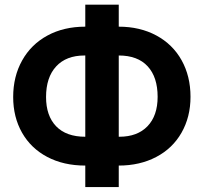

<svg xmlns="http://www.w3.org/2000/svg" viewBox="-20 -760 856 810"><path d="M481 -647.5Q570.3 -647.5 639.4 -610.4Q708.5 -573.2 746.1 -505.9Q783.7 -438.5 783.7 -351.6Q783.7 -266.6 745.8 -200.2Q708 -133.8 638.9 -97.7Q569.8 -61.5 481 -61.5V29.3H339.8V-61.5Q248.5 -61.5 179.4 -97.9Q110.4 -134.3 73 -200.2Q35.6 -266.1 35.6 -350.6Q35.6 -437.5 73.5 -505.1Q111.3 -572.8 180.2 -610.1Q249 -647.5 339.8 -647.5V-740.2H481ZM336.4 -525.9Q259.3 -525.9 216.8 -479.7Q174.3 -433.6 174.3 -350.6Q174.3 -271.5 216.8 -227.3Q259.3 -183.1 339.8 -183.1V-525.9ZM481 -525.9V-183.1H483.4Q559.6 -183.1 602.3 -227.5Q645 -272 645 -351.6Q645 -434.6 603 -480.2Q561 -525.9 481 -525.9Z"/></svg>

Font: Robotiche
Style: Bold
Weight: 700
Designer: Google
Version: Version 2.001150; 2014